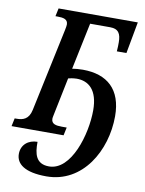

<svg xmlns="http://www.w3.org/2000/svg" viewBox="-121 -784 833 1105"><g transform="rotate(10 295.5 -232.0)"><path d="M228 250C440 250 558 42 558 -159C558 -316 472 -391 329 -391C305 -391 286 -389 267 -386L324 -659H441C490 -659 505 -632 505 -582C506 -571 504 -549 503 -529H559L593 -714H130L120 -667H132C166 -667 193 -662 193 -631C193 -625 191 -612 188 -598L85 -113C73 -56 38 -47 2 -47H-9L-19 0H285L295 -47H267C232 -47 205 -52 205 -83C205 -91 209 -106 214 -132L254 -327C266 -330 279 -333 303 -334C373 -334 428 -290 428 -171C428 -30 363 191 233 191C156 191 143 133 144 63C91 63 50 96 50 150C50 208 101 250 228 250Z"/></g></svg>

Font: Noto Serif Condensed SemiBold
Style: Italic
Weight: 600
Width: 3
Italic angle: -12°
Designer: Monotype Design Team
Foundry: Monotype Imaging Inc.
Version: Version 2.014